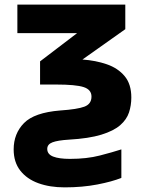

<svg xmlns="http://www.w3.org/2000/svg" viewBox="-20 -569 640 829"><path d="M259 240Q195 240 145.5 222Q96 204 67.5 167.5Q39 131 39 76Q39 8 83.5 -37.5Q128 -83 240 -92Q314 -97 344.5 -108.5Q375 -120 375 -152Q375 -182 341 -193Q307 -204 223 -204H153V-304L313 -426H55V-549H521V-443L336 -312Q393 -308 441 -291.5Q489 -275 518 -240.5Q547 -206 547 -148Q547 -114 537 -83.5Q527 -53 499 -28.5Q471 -4 417.5 12.5Q364 29 277 34Q229 37 206.5 45.5Q184 54 184 74Q184 97 209.5 107Q235 117 282 117Q355 117 411 102.5Q467 88 504 76V199Q465 215 400.5 227.5Q336 240 259 240Z"/></svg>

Font: Noto Sans Mono ExtraBold
Style: Regular
Weight: 800
Designer: Monotype Design Team
Foundry: Monotype Imaging Inc.
Version: Version 2.014